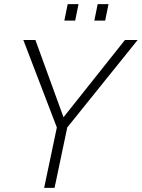

<svg xmlns="http://www.w3.org/2000/svg" viewBox="-20 -902 681 922"><path d="M289 -803H341L357 -882H305ZM433 -803H485L501 -882H449ZM192 0H242L303 -290L641 -710H580L285 -339L150 -710H92L253 -290Z"/></svg>

Font: Geist ExtraLight
Style: Italic
Weight: 200
Italic angle: -12°
Designer: Basement.studio, Andrés Briganti, Mateo Zaragoza
Foundry: Basement.studio, Vercel, Andrés Briganti, Guido Ferreyra, Mateo Zaragoza
Version: Version 1.500